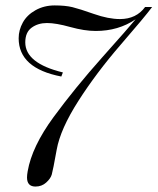

<svg xmlns="http://www.w3.org/2000/svg" viewBox="-20 -540 581 708"><path d="M422.4 -469.7Q482.4 -469.7 515.1 -514.2H541Q513.7 -477.5 424.3 -374.3Q335 -271 268.8 -167.5Q202.6 -64 189 12.2Q175.3 88.4 170.9 103.5Q166.5 118.7 150.1 133.3Q133.8 147.9 110.8 147.9Q79.6 147.9 79.6 114.3Q79.6 105.5 82 91.8Q97.7 0.5 177.5 -108.2Q257.3 -216.8 356.4 -327.9Q455.6 -439 480 -468.8Q416.5 -425.8 333 -425.8Q291.5 -425.8 239 -440.4Q186.5 -455.1 153.3 -455.1Q120.1 -455.1 96.7 -438Q73.2 -420.9 73.2 -383.8Q73.2 -306.6 211.9 -272.9L206.1 -257.8Q48.8 -288.1 48.8 -398.9Q48.8 -429.2 64.2 -457Q79.6 -484.9 111.1 -502.4Q142.6 -520 181.6 -520Q220.7 -520 246.8 -513.7Q272.9 -507.3 326.4 -488.5Q379.9 -469.7 422.4 -469.7Z"/></svg>

Font: PlayfairDisplay-Italic
Style: Italic
Weight: 400
Italic angle: -14°
Designer: Claus Eggers Sørensen
Foundry: Claus Eggers Sørensen
Version: Version 1.002;PS 001.002;hotconv 1.0.70;makeotf.lib2.5.58329